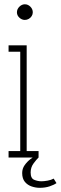

<svg xmlns="http://www.w3.org/2000/svg" viewBox="-20 -735 284 896"><path d="M96 -642Q82 -642 70.5 -652.5Q59 -663 59 -677.5Q59 -692.5 70.5 -703.8Q82 -715 96 -715Q110.5 -715 121.8 -703.8Q133 -692.5 133 -677.5Q133 -668 127.8 -659.8Q122.5 -651.5 114 -646.8Q105.5 -642 96 -642ZM20 0V-30H74.5V-493.5H20V-523.5H104.5V-30H160V0ZM165 141.5Q147 141.5 128 135.2Q109 129 96.2 113.8Q83.5 98.5 83.5 72.5Q83.5 52 95 35.8Q106.5 19.5 121.8 7.8Q137 -4 148 -9.5L160 0Q150 9.5 136.5 27.8Q123 46 123 70Q123 97.5 139.8 104.2Q156.5 111 173.5 111Q185 111 202 108Q219 105 230.5 98.5L243.5 119.5Q232.5 127.5 211.8 134.5Q191 141.5 165 141.5Z"/></svg>

Font: Imbue Thin 10pt Thin
Style: Regular
Weight: 250
Version: Version 1.102